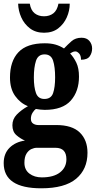

<svg xmlns="http://www.w3.org/2000/svg" viewBox="-27 -783 518 1038"><path d="M196 235Q-7 235 -7 99Q-7 47 25 15.5Q57 -16 108 -23Q84 -33 62 -52Q40 -71 40 -106Q40 -139 63.5 -163.5Q87 -188 124 -209Q83 -225 55 -264Q27 -303 27 -364Q27 -452 72.5 -500.5Q118 -549 215 -549Q248 -549 272.5 -542Q297 -535 319 -521Q339 -542 360 -560.5Q381 -579 414 -579Q442 -579 456.5 -561.5Q471 -544 471 -521Q471 -497 458 -478.5Q445 -460 411 -460Q411 -483 400.5 -494Q390 -505 381 -505Q371 -505 364.5 -501Q358 -497 352 -494Q372 -473 386 -443.5Q400 -414 400 -369Q400 -289 355.5 -239Q311 -189 215 -189Q206 -189 190.5 -190.5Q175 -192 167 -194Q158 -188 149 -173.5Q140 -159 140 -141Q140 -123 152 -115Q164 -107 180 -107H277Q363 -107 404.5 -66.5Q446 -26 446 43Q446 132 384.5 183.5Q323 235 196 235ZM213 -248Q249 -248 260 -279.5Q271 -311 271 -365Q271 -421 260 -455Q249 -489 214 -489Q179 -489 167.5 -454Q156 -419 156 -364Q156 -312 167.5 -280Q179 -248 213 -248ZM199 176Q263 176 297.5 149Q332 122 332 78Q332 16 273 16H171Q158 16 142.5 23Q127 30 116 48Q105 66 105 97Q105 135 132 155.5Q159 176 199 176ZM211 -606Q166 -606 135 -629.5Q104 -653 88 -689Q72 -725 71 -763H134Q140 -727 160.5 -711Q181 -695 211 -695Q241 -695 261.5 -711Q282 -727 289 -763H350Q350 -725 334 -689Q318 -653 287.5 -629.5Q257 -606 211 -606Z"/></svg>

Font: Noto Serif Myanmar ExtraCondensed ExtraBold
Style: Regular
Weight: 800
Width: 2
Designer: Ben Mitchell and the Monotype Design Team
Foundry: Monotype Imaging Inc.
Version: Version 2.106; ttfautohint (v1.8.4.7-5d5b)